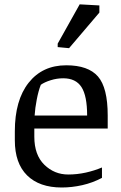

<svg xmlns="http://www.w3.org/2000/svg" viewBox="-20 -835 545 866"><path d="M134.8 -255.4V-218.3Q134.8 -136.2 179.9 -92Q225.1 -47.9 287.6 -47.9Q328.1 -47.9 367.2 -56.6Q406.2 -65.4 439.9 -79.6V-32.7Q397.5 -10.3 350.8 0.2Q304.2 10.7 258.3 10.7Q157.7 10.7 102.3 -43.9Q46.9 -98.6 46.9 -202.1V-242.7Q46.9 -382.8 109.1 -461.7Q171.4 -540.5 278.8 -540.5Q377.9 -540.5 421.9 -490Q465.8 -439.5 465.8 -314V-255.4ZM164.1 -452.6Q153.3 -425.3 145.8 -386.2Q138.2 -347.2 136.2 -314H373Q373 -402.8 347.4 -442.4Q321.8 -481.9 265.1 -481.9Q236.3 -481.9 208.5 -473.1Q180.7 -464.4 164.1 -452.6ZM240.2 -638.2 339.4 -815.4 428.2 -810.5V-778.3L291.5 -617.7L240.2 -622.6Z"/></svg>

Font: Noticia Text
Style: Regular
Weight: 400
Designer: JM Sole
Foundry: JM Sole
Version: Version 1.003